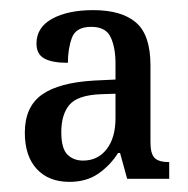

<svg xmlns="http://www.w3.org/2000/svg" viewBox="-20 -739 372 379"><path d="M117 -380Q76 -380 52.5 -405.5Q29 -431 29 -477Q29 -528 62.5 -552Q96 -576 166 -580L208 -582V-614Q208 -645 198.5 -665.5Q189 -686 160 -686Q130 -686 122 -664.5Q114 -643 114 -615Q83 -615 67.5 -623.5Q52 -632 52 -653Q52 -685 83 -702Q114 -719 164 -719Q220 -719 248.5 -694.5Q277 -670 277 -610V-458Q277 -436 285 -427.5Q293 -419 314 -419V-386H231L217 -437H213Q198 -413 174.5 -396.5Q151 -380 117 -380ZM144 -422Q173 -422 190.5 -444.5Q208 -467 208 -506V-554L178 -553Q133 -551 117 -532Q101 -513 101 -478Q101 -446 113 -434Q125 -422 144 -422Z"/></svg>

Font: Noto Serif Condensed
Style: Regular
Weight: 400
Width: 3
Designer: Monotype Design Team
Foundry: Monotype Imaging Inc.
Version: Version 2.013; ttfautohint (v1.8.4.7-5d5b)